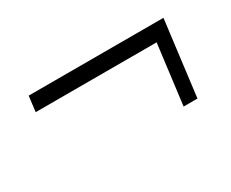

<svg xmlns="http://www.w3.org/2000/svg" viewBox="-51 -464 635 528"><g transform="rotate(-30 266.0 -200.5)"><path d="M458 -81H414L438 -271H54L60 -320H488Z"/></g></svg>

Font: Kulim Park ExtraLight
Style: Italic
Weight: 275
Italic angle: -8°
Designer: Noponies / Dale Sattler
Foundry: Noponies
Version: Version 1.000; ttfautohint (v1.8.3)